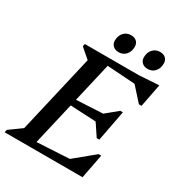

<svg xmlns="http://www.w3.org/2000/svg" viewBox="-227 -1005 1058 1137"><g transform="rotate(30 301.5 -436.0)"><path d="M-25.5 0 -21.4 -18.3 98.2 -104.9 53.4 -39 195.4 -651 222.8 -584.2 120.7 -672.9 124.9 -690H316.7L156.7 0ZM149.3 0 159.3 -43.7 477.6 -61.2 463.4 0ZM359.6 0 369.6 -41 521.4 -166H539.4L507.4 0ZM451.2 -322.6 219 -334 228 -377 467 -389.3ZM464.3 -242.5 401.2 -337 410.2 -375 504.3 -452.2H522.1L482.1 -242.5ZM598.3 -626.5 291.8 -646.8 301.8 -690H613.4ZM580.6 -540.8 485.8 -646 495.8 -690 616.7 -698H629.1L598.4 -540.8ZM320.7 -747.8Q297.3 -747.8 282.8 -761.4Q268.3 -775 268.3 -797.2Q268.3 -830.6 287.6 -851.5Q306.9 -872.5 336.8 -872.5Q361.1 -872.5 375.2 -859Q389.3 -845.5 389.3 -823Q389.3 -789.9 370.4 -768.8Q351.6 -747.8 320.7 -747.8ZM519.1 -747.8Q495.7 -747.8 481.2 -761.4Q466.7 -775 466.7 -797.2Q466.7 -830.6 486 -851.5Q505.3 -872.5 535.2 -872.5Q559.5 -872.5 573.6 -859Q587.6 -845.5 587.6 -823Q587.6 -789.9 568.8 -768.8Q549.9 -747.8 519.1 -747.8Z"/></g></svg>

Font: Platypi Light
Style: Italic
Weight: 300
Italic angle: -13°
Designer: David Sargent
Foundry: Bolt Cutter Type
Version: Version 1.200